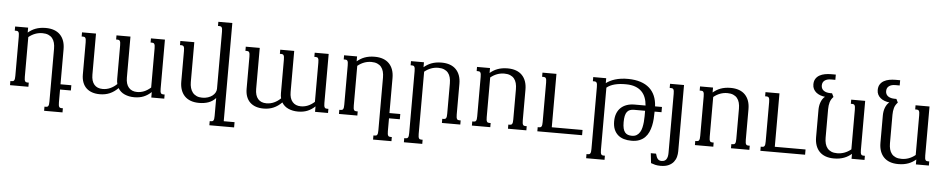

<svg xmlns="http://www.w3.org/2000/svg" viewBox="-47 -1105 8314 1691"><g transform="rotate(5 4110.0 -259.5)"><path d="M171.9 -85Q171.9 -69.8 173.3 -60.5Q174.8 -51.3 178.2 -45.9Q181.6 -40.5 186.3 -38.6Q190.9 -36.6 197.8 -36.6H210.9V0H48.3V-36.6H62Q68.4 -36.6 73.2 -38.6Q78.1 -40.5 81.5 -45.9Q85 -51.3 86.4 -60.5Q87.9 -69.8 87.9 -85V-433.6Q87.9 -448.7 86.4 -458Q85 -467.3 81.5 -472.7Q78.1 -478 73.2 -480Q68.4 -481.9 62 -481.9H48.3V-518.6H163.1V-475.1Q177.7 -487.3 193.8 -497.3Q210 -507.3 228.8 -514.4Q247.6 -521.5 269.8 -525.4Q292 -529.3 318.4 -529.3Q360.4 -529.3 392.6 -517.6Q424.8 -505.9 446.5 -483.4Q468.3 -460.9 479.5 -429Q490.7 -397 490.7 -356V-46.4H586.4V0H490.7V113.8Q490.7 128.9 492.2 138.2Q493.7 147.5 497.1 152.8Q500.5 158.2 505.1 160.2Q509.8 162.1 516.6 162.1H529.8V198.7H367.2V162.1H380.9Q387.2 162.1 392.1 160.2Q397 158.2 400.4 152.8Q403.8 147.5 405.3 138.2Q406.7 128.9 406.7 113.8V-353Q406.7 -382.3 400.4 -406Q394 -429.7 380.4 -446.3Q366.7 -462.9 345.2 -471.9Q323.7 -481 293.9 -481Q227.1 -481 171.9 -436Z M1288.6 -433.6Q1288.6 -448.7 1287.1 -458Q1285.6 -467.3 1282.2 -472.7Q1278.8 -478 1273.9 -480Q1269 -481.9 1262.7 -481.9H1249V-518.6H1372.6V-85Q1372.6 -69.8 1374 -60.5Q1375.5 -51.3 1378.9 -45.9Q1382.3 -40.5 1387 -38.6Q1391.6 -36.6 1398.4 -36.6H1412.1V0H1297.4V-48.3Q1266.6 -19 1230.5 -4.2Q1194.3 10.7 1147 10.7Q1100.1 10.7 1062 -6.1Q1023.9 -22.9 1003.4 -57.6Q969.7 -23.4 930.4 -6.3Q891.1 10.7 842.3 10.7Q804.7 10.7 774.7 0.5Q744.6 -9.8 723.4 -29.8Q702.1 -49.8 690.7 -80.1Q679.2 -110.4 679.2 -149.9V-433.6Q679.2 -448.7 677.7 -458Q676.3 -467.3 672.9 -472.7Q669.4 -478 664.6 -480Q659.7 -481.9 653.3 -481.9H639.6V-518.6H763.2V-155.8Q763.2 -98.1 789.1 -67.9Q814.9 -37.6 863.8 -37.6Q899.4 -37.6 931.2 -52Q962.9 -66.4 989.3 -92.3Q986.3 -102.5 985.1 -113.5Q983.9 -124.5 983.9 -137.2V-433.6Q983.9 -448.7 982.4 -458Q981 -467.3 977.5 -472.7Q974.1 -478 969.2 -480Q964.4 -481.9 958 -481.9H944.3V-518.6H1067.9V-155.8Q1067.9 -98.1 1094.5 -67.9Q1121.1 -37.6 1168.5 -37.6Q1199.2 -37.6 1228.5 -49.1Q1257.8 -60.5 1288.6 -87.4Z M1548.3 -433.6Q1548.3 -448.7 1546.9 -458Q1545.4 -467.3 1542 -472.7Q1538.6 -478 1533.7 -480Q1528.8 -481.9 1522.5 -481.9H1508.8V-518.6H1632.3V-165.5Q1632.3 -138.2 1638.9 -114.7Q1645.5 -91.3 1658.9 -74.2Q1672.4 -57.1 1693.6 -47.4Q1714.8 -37.6 1744.1 -37.6Q1772 -37.6 1794.7 -45.2Q1817.4 -52.7 1833.5 -65.2Q1849.6 -77.6 1858.4 -93.8Q1867.2 -109.9 1867.2 -127V-630.9Q1867.2 -646 1865.7 -655.3Q1864.3 -664.6 1860.8 -669.9Q1857.4 -675.3 1852.5 -677.2Q1847.7 -679.2 1841.3 -679.2H1827.6V-715.8H1951.2V152.3H2046.9V198.7H1828.1V162.1H1841.3Q1847.7 162.1 1852.5 160.2Q1857.4 158.2 1860.8 152.8Q1864.3 147.5 1865.7 138.2Q1867.2 128.9 1867.2 113.8V-45.4Q1839.4 -15.1 1802.7 -2.2Q1766.1 10.7 1720.7 10.7Q1678.7 10.7 1646.5 -1Q1614.3 -12.7 1592.5 -35.2Q1570.8 -57.6 1559.6 -89.6Q1548.3 -121.6 1548.3 -162.6Z M2736.3 -433.6Q2736.3 -448.7 2734.9 -458Q2733.4 -467.3 2730 -472.7Q2726.6 -478 2721.7 -480Q2716.8 -481.9 2710.4 -481.9H2696.8V-518.6H2820.3V-85Q2820.3 -69.8 2821.8 -60.5Q2823.2 -51.3 2826.7 -45.9Q2830.1 -40.5 2834.7 -38.6Q2839.4 -36.6 2846.2 -36.6H2859.9V0H2745.1V-48.3Q2714.4 -19 2678.2 -4.2Q2642.1 10.7 2594.7 10.7Q2547.9 10.7 2509.8 -6.1Q2471.7 -22.9 2451.2 -57.6Q2417.5 -23.4 2378.2 -6.3Q2338.9 10.7 2290 10.7Q2252.4 10.7 2222.4 0.5Q2192.4 -9.8 2171.1 -29.8Q2149.9 -49.8 2138.4 -80.1Q2127 -110.4 2127 -149.9V-433.6Q2127 -448.7 2125.5 -458Q2124 -467.3 2120.6 -472.7Q2117.2 -478 2112.3 -480Q2107.4 -481.9 2101.1 -481.9H2087.4V-518.6H2210.9V-155.8Q2210.9 -98.1 2236.8 -67.9Q2262.7 -37.6 2311.5 -37.6Q2347.2 -37.6 2378.9 -52Q2410.6 -66.4 2437 -92.3Q2434.1 -102.5 2432.9 -113.5Q2431.6 -124.5 2431.6 -137.2V-433.6Q2431.6 -448.7 2430.2 -458Q2428.7 -467.3 2425.3 -472.7Q2421.9 -478 2417 -480Q2412.1 -481.9 2405.8 -481.9H2392.1V-518.6H2515.6V-155.8Q2515.6 -98.1 2542.2 -67.9Q2568.8 -37.6 2616.2 -37.6Q2647 -37.6 2676.3 -49.1Q2705.6 -60.5 2736.3 -87.4Z M3080.1 -85Q3080.1 -69.8 3081.5 -60.5Q3083 -51.3 3086.4 -45.9Q3089.8 -40.5 3094.5 -38.6Q3099.1 -36.6 3106 -36.6H3119.1V0H2956.5V-36.6H2970.2Q2976.6 -36.6 2981.4 -38.6Q2986.3 -40.5 2989.7 -45.9Q2993.2 -51.3 2994.6 -60.5Q2996.1 -69.8 2996.1 -85V-433.6Q2996.1 -448.7 2994.6 -458Q2993.2 -467.3 2989.7 -472.7Q2986.3 -478 2981.4 -480Q2976.6 -481.9 2970.2 -481.9H2956.5V-518.6H3071.3V-475.1Q3085.9 -487.3 3102.1 -497.3Q3118.2 -507.3 3137 -514.4Q3155.8 -521.5 3178 -525.4Q3200.2 -529.3 3226.6 -529.3Q3268.6 -529.3 3300.8 -517.6Q3333 -505.9 3354.7 -483.4Q3376.5 -460.9 3387.7 -429Q3398.9 -397 3398.9 -356V-46.4H3494.6V0H3398.9V113.8Q3398.9 128.9 3400.4 138.2Q3401.9 147.5 3405.3 152.8Q3408.7 158.2 3413.3 160.2Q3418 162.1 3424.8 162.1H3438V198.7H3275.4V162.1H3289.1Q3295.4 162.1 3300.3 160.2Q3305.2 158.2 3308.6 152.8Q3312 147.5 3313.5 138.2Q3314.9 128.9 3314.9 113.8V-353Q3314.9 -382.3 3308.6 -406Q3302.2 -429.7 3288.6 -446.3Q3274.9 -462.9 3253.4 -471.9Q3231.9 -481 3202.1 -481Q3135.3 -481 3080.1 -436Z M3671.4 113.8Q3671.4 128.9 3672.9 138.2Q3674.3 147.5 3677.7 152.8Q3681.2 158.2 3685.8 160.2Q3690.4 162.1 3697.3 162.1H3710.4V198.7H3547.9V162.1H3561.5Q3567.9 162.1 3572.8 160.2Q3577.6 158.2 3581.1 152.8Q3584.5 147.5 3585.9 138.2Q3587.4 128.9 3587.4 113.8V-433.6Q3587.4 -448.7 3585.9 -458Q3584.5 -467.3 3581.1 -472.7Q3577.6 -478 3572.8 -480Q3567.9 -481.9 3561.5 -481.9H3547.9V-518.6H3662.6V-475.1Q3677.2 -487.3 3693.4 -497.3Q3709.5 -507.3 3728.3 -514.4Q3747.1 -521.5 3769.3 -525.4Q3791.5 -529.3 3817.9 -529.3Q3859.9 -529.3 3892.1 -517.6Q3924.3 -505.9 3946 -483.4Q3967.8 -460.9 3979 -429Q3990.2 -397 3990.2 -356V-85Q3990.2 -69.8 3991.7 -60.5Q3993.2 -51.3 3996.6 -45.9Q4000 -40.5 4004.6 -38.6Q4009.3 -36.6 4016.1 -36.6H4029.3V0H3866.7V-36.6H3880.4Q3886.7 -36.6 3891.6 -38.6Q3896.5 -40.5 3899.9 -45.9Q3903.3 -51.3 3904.8 -60.5Q3906.2 -69.8 3906.2 -85V-353Q3906.2 -382.3 3899.9 -406Q3893.6 -429.7 3879.9 -446.3Q3866.2 -462.9 3844.7 -471.9Q3823.2 -481 3793.5 -481Q3726.6 -481 3671.4 -436Z M4255.4 -85Q4255.4 -69.8 4256.8 -60.5Q4258.3 -51.3 4261.7 -45.9Q4265.1 -40.5 4269.8 -38.6Q4274.4 -36.6 4281.2 -36.6H4294.4V0H4131.8V-36.6H4145.5Q4151.9 -36.6 4156.7 -38.6Q4161.6 -40.5 4165 -45.9Q4168.5 -51.3 4169.9 -60.5Q4171.4 -69.8 4171.4 -85V-433.6Q4171.4 -448.7 4169.9 -458Q4168.5 -467.3 4165 -472.7Q4161.6 -478 4156.7 -480Q4151.9 -481.9 4145.5 -481.9H4131.8V-518.6H4246.6V-475.1Q4261.2 -487.3 4277.3 -497.3Q4293.5 -507.3 4312.3 -514.4Q4331.1 -521.5 4353.3 -525.4Q4375.5 -529.3 4401.9 -529.3Q4443.8 -529.3 4476.1 -517.6Q4508.3 -505.9 4530 -483.4Q4551.8 -460.9 4563 -429Q4574.2 -397 4574.2 -356V-85Q4574.2 -69.8 4575.7 -60.5Q4577.1 -51.3 4580.6 -45.9Q4584 -40.5 4588.6 -38.6Q4593.3 -36.6 4600.1 -36.6H4613.3V0H4450.7V-36.6H4464.4Q4470.7 -36.6 4475.6 -38.6Q4480.5 -40.5 4483.9 -45.9Q4487.3 -51.3 4488.8 -60.5Q4490.2 -69.8 4490.2 -85V-353Q4490.2 -382.3 4483.9 -406Q4477.5 -429.7 4463.9 -446.3Q4450.2 -462.9 4428.7 -471.9Q4407.2 -481 4377.4 -481Q4310.5 -481 4255.4 -436Z M5106 0H4710.4V-36.6H4724.1Q4730.5 -36.6 4735.4 -38.6Q4740.2 -40.5 4743.7 -45.9Q4747.1 -51.3 4748.5 -60.5Q4750 -69.8 4750 -85V-433.6Q4750 -448.7 4748.5 -458Q4747.1 -467.3 4743.7 -472.7Q4740.2 -478 4735.4 -480Q4730.5 -481.9 4724.1 -481.9H4710.4V-518.6H4834V-46.4H5106Z M5543 -262.7Q5522 -262.7 5506.3 -256.8Q5490.7 -251 5480.5 -237.3Q5470.2 -223.6 5465.3 -201.2Q5460.4 -178.7 5460.4 -146Q5460.4 -113.3 5465.8 -91.6Q5471.2 -69.8 5481.9 -56.9Q5492.7 -43.9 5507.8 -38.6Q5522.9 -33.2 5543 -33.2Q5568.4 -33.2 5585.4 -43.9Q5602.5 -54.7 5613.5 -72.8Q5624.5 -90.8 5629.9 -114.5Q5635.3 -138.2 5637.7 -163.6Q5640.1 -189 5640.1 -214.8Q5640.1 -240.7 5640.1 -262.7ZM5455.1 -480.5Q5396 -481.4 5353.3 -470.2Q5310.5 -459 5282.7 -436V113.8Q5282.7 128.9 5284.2 138.2Q5285.6 147.5 5289.1 152.8Q5292.5 158.2 5297.1 160.2Q5301.8 162.1 5308.6 162.1H5321.8V198.7H5159.2V162.1H5172.9Q5179.2 162.1 5184.1 160.2Q5189 158.2 5192.4 152.8Q5195.8 147.5 5197.3 138.2Q5198.7 128.9 5198.7 113.8V-433.6Q5198.7 -448.7 5197.3 -458Q5195.8 -467.3 5192.4 -472.7Q5189 -478 5184.1 -480Q5179.2 -481.9 5172.9 -481.9H5159.2V-518.6H5273.9V-475.1Q5288.6 -486.3 5307.9 -496.3Q5327.1 -506.3 5351.6 -513.9Q5376 -521.5 5405.5 -525.6Q5435.1 -529.8 5469.7 -529.3Q5531.2 -528.3 5577.6 -513.2Q5624 -498 5655.8 -469.7Q5687.5 -441.4 5704.6 -400.9Q5721.7 -360.4 5724.1 -309.1H5785.2V-262.7H5724.1Q5724.1 -231.9 5721.9 -199.7Q5719.7 -167.5 5713.1 -137.2Q5706.5 -106.9 5694.3 -80.1Q5682.1 -53.2 5662.1 -33Q5642.1 -12.7 5612.8 -1Q5583.5 10.7 5543 10.7Q5505.9 10.7 5475.1 1.5Q5444.3 -7.8 5422.4 -27.3Q5400.4 -46.9 5388.4 -76.2Q5376.5 -105.5 5376.5 -146Q5376.5 -186 5388.4 -216.6Q5400.4 -247.1 5422.4 -267.6Q5444.3 -288.1 5474.9 -298.6Q5505.4 -309.1 5542 -309.1H5640.1Q5637.2 -347.7 5625.2 -378.9Q5613.3 -410.2 5590.8 -432.6Q5568.4 -455.1 5534.9 -467.5Q5501.5 -480 5455.1 -480.5Z M5877.9 -433.6Q5877.9 -448.7 5876.5 -458Q5875 -467.3 5871.6 -472.7Q5868.2 -478 5863.3 -480Q5858.4 -481.9 5852.1 -481.9H5838.4V-518.6H5961.9V67.9Q5961.9 91.3 5955.6 116.2Q5949.2 141.1 5933.1 161.6Q5917 182.1 5888.9 195.3Q5860.8 208.5 5817.4 208.5Q5790 208.5 5770 203.6Q5750 198.7 5732.4 191.9L5722.7 105H5769Q5773.4 122.1 5778.6 133.8Q5783.7 145.5 5790.3 152.3Q5796.9 159.2 5804.9 162.1Q5813 165 5823.2 165Q5851.6 165 5864.7 145.5Q5877.9 126 5877.9 89.8Z M6227.1 -85Q6227.1 -69.8 6228.5 -60.5Q6230 -51.3 6233.4 -45.9Q6236.8 -40.5 6241.5 -38.6Q6246.1 -36.6 6252.9 -36.6H6266.1V0H6103.5V-36.6H6117.2Q6123.5 -36.6 6128.4 -38.6Q6133.3 -40.5 6136.7 -45.9Q6140.1 -51.3 6141.6 -60.5Q6143.1 -69.8 6143.1 -85V-433.6Q6143.1 -448.7 6141.6 -458Q6140.1 -467.3 6136.7 -472.7Q6133.3 -478 6128.4 -480Q6123.5 -481.9 6117.2 -481.9H6103.5V-518.6H6218.3V-475.1Q6232.9 -487.3 6249 -497.3Q6265.1 -507.3 6283.9 -514.4Q6302.7 -521.5 6325 -525.4Q6347.2 -529.3 6373.5 -529.3Q6415.5 -529.3 6447.8 -517.6Q6480 -505.9 6501.7 -483.4Q6523.4 -460.9 6534.7 -429Q6545.9 -397 6545.9 -356V-85Q6545.9 -69.8 6547.4 -60.5Q6548.8 -51.3 6552.2 -45.9Q6555.7 -40.5 6560.3 -38.6Q6564.9 -36.6 6571.8 -36.6H6585V0H6422.4V-36.6H6436Q6442.4 -36.6 6447.3 -38.6Q6452.1 -40.5 6455.6 -45.9Q6459 -51.3 6460.4 -60.5Q6461.9 -69.8 6461.9 -85V-353Q6461.9 -382.3 6455.6 -406Q6449.2 -429.7 6435.5 -446.3Q6421.9 -462.9 6400.4 -471.9Q6378.9 -481 6349.1 -481Q6282.2 -481 6227.1 -436Z M7077.6 0H6682.1V-36.6H6695.8Q6702.1 -36.6 6707 -38.6Q6711.9 -40.5 6715.3 -45.9Q6718.8 -51.3 6720.2 -60.5Q6721.7 -69.8 6721.7 -85V-433.6Q6721.7 -448.7 6720.2 -458Q6718.8 -467.3 6715.3 -472.7Q6711.9 -478 6707 -480Q6702.1 -481.9 6695.8 -481.9H6682.1V-518.6H6805.7V-46.4H7077.6Z M7244.6 -165.5Q7244.6 -136.2 7251 -112.5Q7257.3 -88.9 7271 -72.3Q7284.7 -55.7 7305.9 -46.6Q7327.1 -37.6 7357.4 -37.6Q7424.3 -37.6 7479.5 -82.5V-433.6Q7479.5 -448.7 7478 -458Q7476.6 -467.3 7473.1 -472.7Q7469.7 -478 7464.8 -480Q7460 -481.9 7453.6 -481.9H7439.9V-518.6H7563.5V-85Q7563.5 -69.8 7564.9 -60.5Q7566.4 -51.3 7569.8 -45.9Q7573.2 -40.5 7577.9 -38.6Q7582.5 -36.6 7589.4 -36.6H7603V0H7488.3V-43.5Q7473.6 -31.2 7457.5 -21.2Q7441.4 -11.2 7422.6 -4.2Q7403.8 2.9 7381.6 6.8Q7359.4 10.7 7333 10.7Q7291 10.7 7258.8 -1Q7226.6 -12.7 7204.8 -35.2Q7183.1 -57.6 7171.9 -89.6Q7160.6 -121.6 7160.6 -162.6V-404.3Q7160.6 -421.4 7163.3 -438.5Q7166 -455.6 7171.9 -471.4Q7177.7 -487.3 7186.5 -500.7Q7195.3 -514.2 7207.5 -523.4Q7185.1 -525.9 7165 -533.2Q7145 -540.5 7129.6 -553Q7114.3 -565.4 7105.2 -583Q7096.2 -600.6 7096.2 -623.5Q7096.2 -653.3 7108.9 -673.3Q7121.6 -693.4 7142.6 -705.1Q7163.6 -716.8 7189.9 -721.7Q7216.3 -726.6 7243.7 -726.6H7285.6V-680.2H7246.6Q7211.9 -680.2 7191.4 -664.8Q7170.9 -649.4 7170.9 -620.1Q7170.9 -605 7177 -593.5Q7183.1 -582 7194.1 -574.5Q7205.1 -566.9 7220.2 -563.2Q7235.4 -559.6 7253.4 -559.6H7267.1L7282.2 -528.3Q7260.3 -505.9 7252.4 -478.3Q7244.6 -450.7 7244.6 -417Z M7813.5 -165.5Q7813.5 -136.2 7819.8 -112.5Q7826.2 -88.9 7839.8 -72.3Q7853.5 -55.7 7874.8 -46.6Q7896 -37.6 7926.3 -37.6Q7993.2 -37.6 8048.3 -82.5V-433.6Q8048.3 -448.7 8046.9 -458Q8045.4 -467.3 8042 -472.7Q8038.6 -478 8033.7 -480Q8028.8 -481.9 8022.5 -481.9H8008.8V-518.6H8132.3V-85Q8132.3 -69.8 8133.8 -60.5Q8135.3 -51.3 8138.7 -45.9Q8142.1 -40.5 8146.7 -38.6Q8151.4 -36.6 8158.2 -36.6H8171.9V0H8057.1V-43.5Q8042.5 -31.2 8026.4 -21.2Q8010.3 -11.2 7991.5 -4.2Q7972.7 2.9 7950.4 6.8Q7928.2 10.7 7901.9 10.7Q7859.9 10.7 7827.6 -1Q7795.4 -12.7 7773.7 -35.2Q7752 -57.6 7740.7 -89.6Q7729.5 -121.6 7729.5 -162.6V-404.3Q7729.5 -421.4 7732.2 -438.5Q7734.9 -455.6 7740.7 -471.4Q7746.6 -487.3 7755.4 -500.7Q7764.2 -514.2 7776.4 -523.4Q7753.9 -525.9 7733.9 -533.2Q7713.9 -540.5 7698.5 -553Q7683.1 -565.4 7674.1 -583Q7665 -600.6 7665 -623.5Q7665 -653.3 7677.7 -673.3Q7690.4 -693.4 7711.4 -705.1Q7732.4 -716.8 7758.8 -721.7Q7785.2 -726.6 7812.5 -726.6H7854.5V-680.2H7815.4Q7780.8 -680.2 7760.3 -664.8Q7739.7 -649.4 7739.7 -620.1Q7739.7 -605 7745.8 -593.5Q7752 -582 7762.9 -574.5Q7773.9 -566.9 7789.1 -563.2Q7804.2 -559.6 7822.3 -559.6H7835.9L7851.1 -528.3Q7829.1 -505.9 7821.3 -478.3Q7813.5 -450.7 7813.5 -417Z"/></g></svg>

Font: Arian AMU Serif
Style: Regular
Weight: 400
Designer: Ruben Hakobyan (Tarumian)
Foundry: Ruben Hakobyan (Tarumian)
Version: Version 1.002